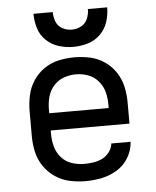

<svg xmlns="http://www.w3.org/2000/svg" viewBox="-53 -789 683 843"><g transform="rotate(-5 288.0 -368.0)"><path d="M290 8Q327 8 363 0.5Q399 -7 430.5 -26.5Q462 -46 481 -78.5Q500 -111 502 -147H417Q415 -127 402 -109.5Q389 -92 370.5 -83Q352 -74 331.5 -71Q311 -68 290 -68Q263 -68 236 -77Q209 -86 190.5 -107Q172 -128 164.5 -155Q157 -182 157 -210V-227H504V-320Q504 -355 496.5 -389.5Q489 -424 469.5 -453.5Q450 -483 421 -503Q392 -523 357.5 -530.5Q323 -538 288 -538Q253 -538 218.5 -530.5Q184 -523 155 -503Q126 -483 106.5 -453.5Q87 -424 79.5 -389.5Q72 -355 72 -320V-210Q72 -175 79.5 -140.5Q87 -106 107 -76.5Q127 -47 156.5 -27Q186 -7 220.5 0.5Q255 8 290 8ZM157 -303V-320Q157 -348 164 -374.5Q171 -401 189.5 -422.5Q208 -444 234.5 -453.5Q261 -463 288 -463Q316 -463 342 -453.5Q368 -444 386.5 -422.5Q405 -401 412 -374.5Q419 -348 419 -320V-303ZM288 -584Q321 -584 352.5 -593.5Q384 -603 407.5 -626Q431 -649 441 -680.5Q451 -712 451 -744H366Q366 -722 357.5 -701.5Q349 -681 329.5 -670.5Q310 -660 288 -660Q266 -660 246.5 -670.5Q227 -681 219 -701.5Q211 -722 211 -744H126Q126 -712 135.5 -680.5Q145 -649 169 -626Q193 -603 224.5 -593.5Q256 -584 288 -584Z"/></g></svg>

Font: Iosevka Sparkle
Style: Regular
Weight: 400
Designer: Belleve Invis
Foundry: Belleve Invis
Version: Version 4.5.0; ttfautohint (v1.8.3)